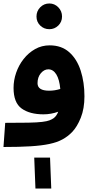

<svg xmlns="http://www.w3.org/2000/svg" viewBox="-20 -841 545 1105"><path d="M0 5 10 -134Q93 -134 143.5 -135Q194 -136 222.5 -139.5Q251 -143 265 -148.5Q279 -154 289 -161Q297 -167 303.5 -176Q310 -185 315 -198Q274 -183 230 -183Q151 -183 104.5 -216.5Q58 -250 58 -335Q58 -379 73 -422.5Q88 -466 116 -501.5Q144 -537 182 -558.5Q220 -580 266 -580Q334 -580 378.5 -540.5Q423 -501 444.5 -434Q466 -367 466 -287Q466 -216 445 -163.5Q424 -111 395 -81Q371 -56 340 -39Q309 -22 264.5 -12.5Q220 -3 155.5 1Q91 5 0 5ZM196 -362Q196 -319 263 -319Q295 -319 327 -329Q322 -384 304 -413Q286 -442 258 -442Q234 -442 215 -419.5Q196 -397 196 -362ZM264 -673Q233 -673 211.5 -694Q190 -715 190 -746Q190 -777 211.5 -799Q233 -821 264 -821Q294 -821 315.5 -799Q337 -777 337 -746Q337 -715 315.5 -694Q294 -673 264 -673ZM184 244 177 66H268L275 244Z"/></svg>

Font: Noto IKEA Arabic
Style: Bold
Weight: 700
Designer: Monotype Design Team
Foundry: Monotype Imaging Inc.
Version: Version 1.200